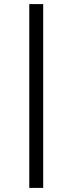

<svg xmlns="http://www.w3.org/2000/svg" viewBox="-20 -780 354 938"><path d="M123 138V-760H191V138Z"/></svg>

Font: Anuphan
Style: Regular
Weight: 400
Designer: Mike Abbink, Paul van der Laan, Pieter van Rosmalen, Mint Tantisuwanna
Foundry: Bold Monday; Cadson Demak
Version: Version 3.002;hotconv 1.0.109;makeotfexe 2.5.65596